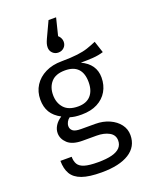

<svg xmlns="http://www.w3.org/2000/svg" viewBox="-183 -909 965 1219"><g transform="rotate(-20 300.0 -300.0)"><path d="M528.5 -582.5 554.5 -503.5Q521 -493 483 -490.5Q445 -488 400.5 -488Q446 -467 469 -433.8Q492 -400.5 492 -355.5Q492 -303.5 468.5 -263Q445 -222.5 400.8 -199.5Q356.5 -176.5 294 -176.5Q267.5 -176.5 249.8 -179Q232 -181.5 215.5 -186.5Q203.5 -178.5 195.8 -164.5Q188 -150.5 188 -135.5Q188 -116.5 203 -104Q218 -91.5 258.5 -91.5H353.5Q406.5 -91.5 448.8 -72.5Q491 -53.5 515.2 -21.5Q539.5 10.5 539.5 51.5Q539.5 129 473.8 170.5Q408 212 288 212Q204 212 155.5 194.8Q107 177.5 86.2 142.2Q65.5 107 65.5 53.5H141.5Q141.5 84 153.5 104Q165.5 124 197 133.8Q228.5 143.5 287.5 143.5Q345.5 143.5 382.2 133.8Q419 124 436.8 104.8Q454.5 85.5 454.5 57Q454.5 19.5 420.5 0.5Q386.5 -18.5 335.5 -18.5H241.5Q173.5 -18.5 141.2 -48.5Q109 -78.5 109 -117.5Q109 -143 123.8 -167Q138.5 -191 167 -209.5Q121.5 -233.5 100 -269Q78.5 -304.5 78.5 -355Q78.5 -408.5 105 -449.8Q131.5 -491 179 -514.5Q226.5 -538 288.5 -538Q355 -538.5 396.5 -543.8Q438 -549 467.8 -559Q497.5 -569 528.5 -582.5ZM288.5 -476.5Q225 -476.5 194.8 -442.2Q164.5 -408 164.5 -355Q164.5 -301.5 195.5 -267Q226.5 -232.5 290.5 -232.5Q346.5 -232.5 375.8 -265Q405 -297.5 405 -355.5Q405 -415 375.8 -445.8Q346.5 -476.5 288.5 -476.5ZM289.5 -597Q267 -597 251.3 -612.2Q235.5 -627.5 235.5 -650.5Q235.5 -663.5 239 -675.7Q242.5 -688 250.5 -705.5L300.5 -812.5H351.5L322.5 -695.5Q332 -687.5 338 -675.7Q344 -664 344 -650.5Q344 -627.5 328.3 -612.2Q312.5 -597 289.5 -597Z"/></g></svg>

Font: Fast_Mono
Style: Regular
Weight: 400
Monospace: yes
Designer: Carrois Corporate, Edenspiekermann AG, Nikita Prokopov
Foundry: Carrois Corporate, Edenspiekermann AG, Nikita Prokopov
Version: Version 5.002